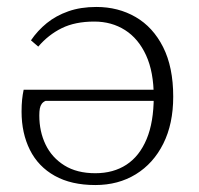

<svg xmlns="http://www.w3.org/2000/svg" viewBox="-20 -520 572 552"><path d="M254 12Q185 12 137.5 -14.5Q90 -41 66 -89Q42 -137 42 -199Q42 -218 43.5 -233Q45 -248 48 -262H443V-230H111Q104 -227 100 -221.5Q96 -216 94.5 -208Q93 -200 93 -188Q93 -142 111 -104.5Q129 -67 165 -44.5Q201 -22 254 -22Q306 -22 343.5 -46.5Q381 -71 401.5 -120Q422 -169 422 -242Q422 -313 400 -361Q378 -409 339.5 -433.5Q301 -458 251 -458Q196 -458 157.5 -439Q119 -420 90 -386L69 -404Q88 -432 114.5 -453.5Q141 -475 176.5 -487.5Q212 -500 257 -500Q320 -500 370 -471Q420 -442 449 -384.5Q478 -327 478 -242Q478 -164 449.5 -107Q421 -50 370.5 -19Q320 12 254 12Z"/></svg>

Font: Source Serif 4 Light
Style: Regular
Weight: 300
Designer: Frank Grießhammer
Foundry: Adobe Systems Incorporated
Version: Version 4.004;hotconv 1.0.116;makeotfexe 2.5.65601